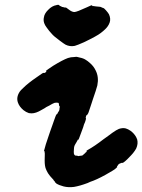

<svg xmlns="http://www.w3.org/2000/svg" viewBox="-20 -728 587 791"><path d="M285 -493Q293 -494 294 -494Q297 -494 308 -491Q324 -488 334 -481Q341 -477 351 -468Q366 -455 374 -438Q388 -411 381 -376Q376 -357 363 -320Q361 -313 355.5 -297Q350 -281 348.5 -276Q347 -271 345 -265.5Q343 -260 341.5 -258.5Q340 -257 340 -256.5Q340 -256 339.5 -255Q339 -254 339 -254Q337 -255 335 -251L333 -243L334 -241Q335 -242 334 -239Q334 -238 333.5 -235Q333 -232 330.5 -225.5Q328 -219 326 -215Q325 -209 315 -183Q307 -160 305.5 -157.5Q304 -155 304 -153L302 -152V-154L301 -153Q300 -152 298 -147.5Q296 -143 295 -142Q294 -141 292 -137Q290 -133 288 -130Q284 -122 284 -104Q284 -95 285 -93Q287 -88 291 -87Q293 -86 297 -87Q299 -87 299 -86Q299 -85 304 -85Q307 -86 309 -86Q313 -86 317.5 -87Q322 -88 322 -90Q322 -90 323 -90.5Q324 -91 325 -92Q326 -93 326 -93L327 -94Q328 -95 330 -96.5Q332 -98 331.5 -98.5Q331 -99 332 -99Q336 -101 337 -104Q338 -105 337 -105.5Q336 -106 336 -106.5Q336 -107 341 -110Q370 -126 406 -154Q417 -162 425.5 -168Q434 -174 443 -181Q460 -193 470 -197Q485 -202 498 -199Q508 -196 518 -189Q533 -178 541 -163Q543 -159 545 -154Q550 -136 541 -116Q536 -107 528 -97Q525 -94 520 -88Q514 -81 503.5 -71Q493 -61 489 -59Q488 -58 486.5 -57Q485 -56 484.5 -57Q484 -58 482.5 -57.5Q481 -57 478.5 -56Q476 -55 475.5 -55Q475 -55 473 -54Q467 -51 467 -49Q467 -48 465 -46Q462 -43 462 -41Q462 -40 463 -40L462 -39Q460 -37 459 -36Q453 -29 415 -8Q377 13 352 21Q350 22 341 26Q309 38 285 42Q262 45 242 40Q223 35 212 28Q211 26 208 24L206 22Q208 22 204 18Q200 14 200.5 13.5Q201 13 195 7Q186 -2 178 -14Q172 -24 169 -32Q164 -44 164 -67Q164 -83 164.5 -89.5Q165 -96 164.5 -96.5Q164 -97 164 -99.5Q164 -102 163.5 -104Q163 -106 162 -106L161 -105L162 -109Q166 -127 181 -170Q184 -179 187.5 -189Q191 -199 195 -210Q198 -219 202 -230Q205 -239 208.5 -248Q212 -257 213 -257Q216 -257 218 -263L219 -265L223 -271Q225 -275 225 -279Q225 -283 226 -285Q227 -291 224 -292Q223 -293 223 -296Q223 -302 221 -304Q219 -305 213 -305Q207 -305 204 -304Q196 -301 183 -293Q176 -289 171 -287Q166 -283 151 -275Q128 -261 110 -261Q104 -261 99 -262Q87 -266 77 -274Q60 -288 54 -305Q46 -327 61 -350Q64 -355 76 -366Q95 -385 130 -409Q158 -429 159 -428Q162 -426 166.5 -429Q171 -432 171 -434Q171 -435 170 -435L169 -436Q172 -439 199 -457Q238 -481 260 -489Q272 -493 285 -493ZM213 -707Q214 -708 219 -708Q224 -708 224 -707Q224 -704 231 -702Q233 -702 233 -701Q234 -699 239 -699Q241 -699 245 -697.5Q249 -696 249.5 -697Q250 -698 253.5 -696Q257 -694 263 -689Q277 -678 287 -678.5Q297 -679 338 -698Q358 -708 360 -706Q360 -706 360 -705Q359 -704 361 -703Q363 -703 365.5 -703Q368 -703 368.5 -702.5Q369 -702 376 -701.5Q383 -701 386.5 -700.5Q390 -700 392 -700Q394 -700 399 -697.5Q404 -695 406 -695Q409 -694 417 -685Q425 -676 429 -669Q437 -651 432 -636Q429 -627 424 -620Q416 -608 395 -592Q380 -580 326 -554Q299 -542 288 -539Q268 -535 250 -544Q243 -548 227 -560Q201 -579 193 -589Q190 -592 182.5 -601Q175 -610 172 -615Q165 -624 162 -633Q158 -645 161 -657Q163 -672 178 -687Q194 -704 213 -707Z"/></svg>

Font: TT2020 Style B
Style: Italic
Weight: 400
Italic angle: -15°
Version: Version 0.2.000